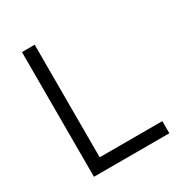

<svg xmlns="http://www.w3.org/2000/svg" viewBox="-152 -732 781 836"><g transform="rotate(-30 238.5 -313.5)"><path d="M458 -61V0H79V-627H143V-61Z"/></g></svg>

Font: Blinker Light
Style: Regular
Weight: 300
Designer: Juergen Huber
Foundry: supertype
Version: Version 1.017;hotconv 1.0.117;makeotfexe 2.5.65602